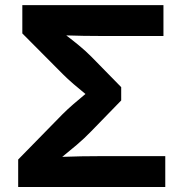

<svg xmlns="http://www.w3.org/2000/svg" viewBox="-20 -748 733 768"><path d="M52.7 0V-109.9L230 -291Q249 -310.1 273.7 -331.5Q298.3 -353 321.8 -372.1Q298.8 -390.6 274.4 -411.6Q250 -432.6 231 -451.7L69.3 -614.3V-727.5H633.8V-604H388.7Q312 -604 245.1 -606.4Q269.5 -587.9 295.9 -566.2Q322.3 -544.4 345.7 -521L464.8 -399.4V-346.2L344.7 -222.7Q317.4 -194.3 286.6 -168.2Q255.9 -142.1 229 -120.6Q302.7 -123.5 388.7 -123.5H641.1V0Z"/></svg>

Font: Inter
Style: Bold
Weight: 700
Designer: Rasmus Andersson
Foundry: rsms
Version: Version 4.001;git-9221beed3